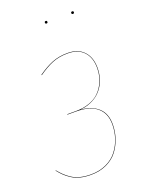

<svg xmlns="http://www.w3.org/2000/svg" viewBox="-134 -760 647 839"><g transform="rotate(-20 189.5 -341.0)"><path d="M190.9 -685.1Q190.9 -679.2 185.1 -679.2Q179.2 -679.2 179.2 -685.1Q179.2 -690.9 185.1 -690.9Q190.9 -690.9 190.9 -685.1ZM308.1 -679.2Q301.8 -679.2 301.8 -685.1Q301.8 -690.9 308.1 -690.9Q314 -690.9 314 -685.1Q314 -679.2 308.1 -679.2ZM226.1 -526.9Q274.9 -526.9 301.5 -498.5Q328.1 -470.2 328.1 -420.9Q328.1 -400.9 323.7 -381.8Q319.3 -362.8 309.1 -344.5Q298.8 -326.2 283.7 -311.8Q268.6 -297.4 245.8 -287.4Q223.1 -277.3 194.8 -274.9Q246.6 -271 276.4 -244.1Q306.2 -217.3 306.2 -167Q306.2 -134.3 296.1 -103.5Q286.1 -72.8 267.1 -47.4Q248 -22 215.6 -6.6Q183.1 8.8 142.1 8.8Q114.3 8.8 92.3 3.2Q70.3 -2.4 53.5 -13.4Q36.6 -24.4 25.9 -34.9Q15.1 -45.4 2 -61L2.9 -63Q16.1 -47.4 26.9 -36.9Q37.6 -26.4 54.2 -15.4Q70.8 -4.4 92.8 1.2Q114.7 6.8 142.1 6.8Q182.6 6.8 214.6 -8.3Q246.6 -23.4 265.6 -48.8Q284.7 -74.2 294.4 -104.2Q304.2 -134.3 304.2 -167Q304.2 -218.8 271.2 -246.3Q238.3 -273.9 174.8 -273.9H133.8L134.8 -275.9H175.8Q209 -275.9 235.6 -285.2Q262.2 -294.4 278.8 -309.3Q295.4 -324.2 306.4 -343.8Q317.4 -363.3 321.8 -382.3Q326.2 -401.4 326.2 -420.9Q326.2 -469.7 300.3 -497.3Q274.4 -524.9 226.1 -524.9Q186.5 -524.9 155 -512.2Q123.5 -499.5 87.9 -474.1L86.9 -476.1Q122.6 -501.5 154.5 -514.2Q186.5 -526.9 226.1 -526.9Z"/></g></svg>

Font: Fira Sans Compressed Two
Style: Italic
Weight: 100
Width: 3
Italic angle: -8°
Designer: Carrois Corporate & Edenspiekermann AG
Foundry: Carrois Corporate GbR & Edenspiekermann AG
Version: Version 4.203;PS 004.203;hotconv 1.0.88;makeotf.lib2.5.64775